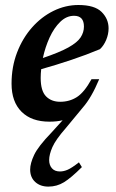

<svg xmlns="http://www.w3.org/2000/svg" viewBox="-20 -462 450 748"><path d="M303 -43.5 236 37.5Q197 82 184.2 111Q171.5 140 171.5 161.5Q171.5 181 182.2 193.5Q193 206 213.5 206Q228.5 206 244.2 199Q260 192 287.5 170.5L299 189Q257 231 229.2 248Q201.5 265 168.5 265Q137 265 117.2 247Q97.5 229 97.5 198.5Q97.5 174.5 113 141.5Q128.5 108.5 180 55L224 6.5Q201.5 12 172.5 12Q102.5 12 63.8 -26.8Q25 -65.5 25 -136Q25 -201.5 46.5 -257.5Q68 -313.5 104.8 -355Q141.5 -396.5 188.2 -419.5Q235 -442.5 285.5 -442.5Q348.5 -442.5 375.8 -415.5Q403 -388.5 403 -351.5Q403 -329 393.8 -306.8Q384.5 -284.5 369.5 -270.5Q317 -248.5 258.2 -228.8Q199.5 -209 140.5 -192.5Q138.5 -175 138.5 -158.5Q138.5 -108 159.2 -86.8Q180 -65.5 214.5 -65.5Q251 -65.5 279.8 -84Q308.5 -102.5 336.5 -153.5H366.5Q336 -81 303 -43.5ZM268.5 -400.5Q239 -400.5 214.8 -377Q190.5 -353.5 173.2 -315.8Q156 -278 147 -236Q212 -258 246.5 -277.2Q281 -296.5 294 -316.2Q307 -336 307 -358.5Q307 -400.5 268.5 -400.5Z"/></svg>

Font: Newsreader 16pt SemiBold
Style: Italic
Weight: 600
Italic angle: -17°
Designer: Hugues Gentile
Foundry: Production Type
Version: Version 1.003; ttfautohint (v1.8.3)